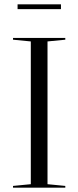

<svg xmlns="http://www.w3.org/2000/svg" viewBox="-20 -865 361 885"><path d="M40 -682V-690H281V-682L199 -674V-16L281 -8V0H40V-8L122 -16V-674ZM61 -845H261V-823H61Z"/></svg>

Font: Libre Caslon Display
Style: Regular
Weight: 400
Designer: Pablo Impallari, Rodrigo Fuenzalida
Foundry: Pablo Impallari, Rodrigo Fuenzalida
Version: Version 1.002; ttfautohint (v1.5)